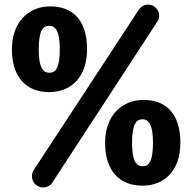

<svg xmlns="http://www.w3.org/2000/svg" viewBox="-20 -800 844 842"><path d="M168.9 22C186 22 201.2 14.2 210 0L669.9 -705.1C674.8 -711.9 678.2 -722.2 678.2 -731C678.2 -757.8 655.8 -779.8 629.9 -779.8C612.8 -779.8 597.2 -771 588.9 -757.8L127.9 -54.2C123 -46.9 120.1 -37.1 120.1 -26.9C120.1 0 142.1 22 168.9 22ZM195.8 -396C291 -396 361.8 -460.9 361.8 -584C361.8 -710.9 299.8 -772 200.2 -772C106 -772 32.2 -704.1 32.2 -584C32.2 -460.9 95.2 -396 195.8 -396ZM196.8 -481C166 -481 149.9 -507.8 149.9 -584C149.9 -663.1 167 -687 195.8 -687C225.1 -687 242.2 -660.2 242.2 -584C242.2 -503.9 225.1 -481 196.8 -481ZM605 14.2C700.2 14.2 771 -50.8 771 -173.8C771 -300.8 709 -361.8 608.9 -361.8C515.1 -361.8 440.9 -293.9 440.9 -173.8C440.9 -50.8 503.9 14.2 605 14.2ZM606 -70.8C575.2 -70.8 559.1 -98.1 559.1 -173.8C559.1 -252.9 576.2 -276.9 605 -276.9C633.8 -276.9 650.9 -250 650.9 -173.8C650.9 -94.2 633.8 -70.8 606 -70.8Z"/></svg>

Font: Jellee Bold
Style: Regular
Weight: 700
Designer: Alfredo Marco Pradil
Foundry: Hanken Design Co.
Version: Version 1.223;hotconv 1.0.109;makeotfexe 2.5.65596